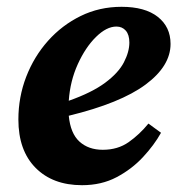

<svg xmlns="http://www.w3.org/2000/svg" viewBox="-20 -529 532 564"><path d="M322 -451Q293 -451 262 -420.5Q231 -390 208.5 -340.5Q186 -291 182 -233Q250 -257 289 -286Q328 -315 344 -346Q360 -377 360 -404Q360 -427 349.5 -439Q339 -451 322 -451ZM221 15Q135 15 84.5 -36Q34 -87 34 -178Q34 -244 57 -303.5Q80 -363 121 -409Q162 -455 217 -482Q272 -509 337 -509Q406 -509 443.5 -479.5Q481 -450 481 -400Q481 -335 407.5 -280.5Q334 -226 182 -189Q187 -137 213.5 -113Q240 -89 282 -89Q326 -89 358 -111.5Q390 -134 416 -166L453 -139Q433 -103 400 -67.5Q367 -32 322.5 -8.5Q278 15 221 15Z"/></svg>

Font: Source Serif 4 SmText
Style: Bold Italic
Weight: 700
Italic angle: -12°
Designer: Frank Grießhammer
Foundry: Adobe
Version: Version 4.005;hotconv 1.1.0;makeotfexe 2.6.0